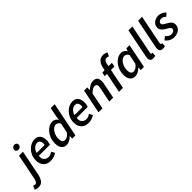

<svg xmlns="http://www.w3.org/2000/svg" viewBox="134 -2100 3688 3688"><g transform="rotate(-45 1977.5 -256.0)"><path d="M-42 206Q-88 206 -128 186L-94 108Q-74 120 -50 120Q-23 120 -8.5 99Q6 78 16 36L122 -491H229L123 38Q107 111 69.5 158.5Q32 206 -42 206ZM196 -578Q172 -578 153 -592.5Q134 -607 134 -634Q134 -663 155.5 -683.5Q177 -704 206 -704Q230 -704 249 -689.5Q268 -675 268 -648Q268 -618 247 -598Q226 -578 196 -578Z M482 12Q394 12 339.5 -42.5Q285 -97 285 -196Q285 -265 308.5 -321Q332 -377 371 -418Q410 -459 457.5 -481Q505 -503 553 -503Q610 -503 644 -479Q678 -455 693.5 -414Q709 -373 709 -322Q709 -291 701.5 -262Q694 -233 689 -220H389Q383 -167 398.5 -134Q414 -101 443.5 -85.5Q473 -70 510 -70Q536 -70 563 -82Q590 -94 610 -109L650 -40Q620 -19 577.5 -3.5Q535 12 482 12ZM398 -288H615Q617 -298 618.5 -308Q620 -318 620 -329Q620 -365 602.5 -392.5Q585 -420 540 -420Q496 -420 456 -385Q416 -350 398 -288Z M915 12Q851 12 813 -34.5Q775 -81 775 -167Q775 -238 797 -299Q819 -360 856 -405.5Q893 -451 940.5 -477Q988 -503 1039 -503Q1075 -503 1103 -485Q1131 -467 1147 -438H1150L1164 -532L1198 -706H1305L1163 0H1075L1080 -68H1077Q1043 -32 1000 -10Q957 12 915 12ZM959 -76Q991 -76 1024 -95.5Q1057 -115 1088 -159L1128 -355Q1112 -387 1090 -401Q1068 -415 1045 -415Q1004 -415 967.5 -383Q931 -351 908.5 -298Q886 -245 886 -182Q886 -128 905.5 -102Q925 -76 959 -76Z M1510 12Q1422 12 1367.5 -42.5Q1313 -97 1313 -196Q1313 -265 1336.5 -321Q1360 -377 1399 -418Q1438 -459 1485.5 -481Q1533 -503 1581 -503Q1638 -503 1672 -479Q1706 -455 1721.5 -414Q1737 -373 1737 -322Q1737 -291 1729.5 -262Q1722 -233 1717 -220H1417Q1411 -167 1426.5 -134Q1442 -101 1471.5 -85.5Q1501 -70 1538 -70Q1564 -70 1591 -82Q1618 -94 1638 -109L1678 -40Q1648 -19 1605.5 -3.5Q1563 12 1510 12ZM1426 -288H1643Q1645 -298 1646.5 -308Q1648 -318 1648 -329Q1648 -365 1630.5 -392.5Q1613 -420 1568 -420Q1524 -420 1484 -385Q1444 -350 1426 -288Z M1790 0 1889 -491H1976L1972 -422H1976Q2014 -455 2055.5 -479Q2097 -503 2143 -503Q2205 -503 2232 -470.5Q2259 -438 2259 -379Q2259 -362 2257.5 -346Q2256 -330 2251 -310L2189 0H2082L2142 -296Q2145 -313 2147.5 -325Q2150 -337 2150 -348Q2150 -411 2088 -411Q2063 -411 2033 -393Q2003 -375 1964 -335L1898 0Z M2347 0 2428 -406H2365L2381 -486L2446 -491L2457 -548Q2472 -623 2514.5 -670.5Q2557 -718 2630 -718Q2658 -718 2682 -711Q2706 -704 2727 -693L2691 -617Q2682 -622 2668.5 -627Q2655 -632 2640 -632Q2580 -632 2564 -551L2552 -491H2645L2628 -406H2534L2454 0Z M2777 12Q2713 12 2675 -34.5Q2637 -81 2637 -167Q2637 -238 2659 -299Q2681 -360 2718 -405.5Q2755 -451 2802.5 -477Q2850 -503 2901 -503Q2937 -503 2967.5 -484.5Q2998 -466 3014 -434H3016L3037 -491H3123L3025 0H2937L2942 -68H2939Q2905 -32 2862 -10Q2819 12 2777 12ZM2821 -76Q2853 -76 2886.5 -95.5Q2920 -115 2950 -159L2990 -355Q2974 -387 2952 -401Q2930 -415 2907 -415Q2866 -415 2829.5 -383Q2793 -351 2770.5 -298Q2748 -245 2748 -182Q2748 -128 2767.5 -102Q2787 -76 2821 -76Z M3269 12Q3226 12 3206 -9.5Q3186 -31 3186 -68Q3186 -91 3193 -120L3310 -706H3417L3299 -115Q3298 -108 3297.5 -103.5Q3297 -99 3297 -96Q3297 -75 3314 -75Q3319 -75 3322 -75.5Q3325 -76 3332 -78L3330 2Q3319 6 3304 9Q3289 12 3269 12Z M3531 12Q3488 12 3468 -9.5Q3448 -31 3448 -68Q3448 -91 3455 -120L3572 -706H3679L3561 -115Q3560 -108 3559.5 -103.5Q3559 -99 3559 -96Q3559 -75 3576 -75Q3581 -75 3584 -75.5Q3587 -76 3594 -78L3592 2Q3581 6 3566 9Q3551 12 3531 12Z M3836 12Q3790 12 3741 -13.5Q3692 -39 3664 -82L3728 -134Q3752 -103 3781.5 -85.5Q3811 -68 3844 -68Q3879 -68 3904.5 -86Q3930 -104 3930 -132Q3930 -155 3909 -172Q3888 -189 3838 -217Q3795 -241 3766 -273.5Q3737 -306 3737 -350Q3737 -395 3761 -429.5Q3785 -464 3825 -483.5Q3865 -503 3913 -503Q3962 -503 4001 -483.5Q4040 -464 4069 -432L4008 -376Q3990 -396 3966 -409Q3942 -422 3912 -422Q3879 -422 3858.5 -404Q3838 -386 3838 -360Q3838 -334 3864.5 -317.5Q3891 -301 3922 -283Q3975 -254 4003 -223.5Q4031 -193 4031 -145Q4031 -98 4005.5 -62.5Q3980 -27 3936 -7.5Q3892 12 3836 12Z"/></g></svg>

Font: Source Sans Pro SemiBold
Style: Italic
Weight: 600
Italic angle: -11°
Designer: Paul D. Hunt
Foundry: Adobe Systems Incorporated
Version: Version 1.095;hotconv 1.0.109;makeotfexe 2.5.65596